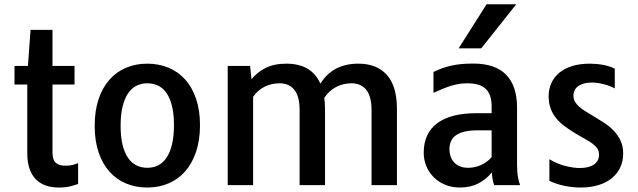

<svg xmlns="http://www.w3.org/2000/svg" viewBox="-20 -861 2967 893"><path d="M106.9 -467.8H47.4V-554.2H109.9L122.1 -722.2H224.1V-554.2H326.7V-467.8H224.1V-152.3Q224.1 -133.8 228.3 -121.8Q232.4 -109.9 240.5 -103Q248.5 -96.2 259.5 -93.3Q270.5 -90.3 284.7 -90.3Q305.7 -90.3 319.3 -94.2Q333 -98.1 343.3 -102.1V-5.4Q326.7 0.5 305.9 5.9Q285.2 11.2 253.9 11.2Q219.7 11.2 192.6 1.7Q165.5 -7.8 146.5 -27.3Q127.4 -46.9 117.2 -76.7Q106.9 -106.4 106.9 -147Z M420.4 -275.9Q420.4 -345.7 438.5 -399.7Q456.5 -453.6 489 -490.2Q521.5 -526.9 566.4 -545.9Q611.3 -564.9 665 -564.9Q718.3 -564.9 763.2 -546.4Q808.1 -527.8 840.8 -491.7Q873.5 -455.6 891.8 -402.1Q910.2 -348.6 910.2 -278.8Q910.2 -209 891.8 -154.8Q873.5 -100.6 841.1 -63.7Q808.6 -26.9 763.4 -7.8Q718.3 11.2 665 11.2Q611.3 11.2 566.4 -7.6Q521.5 -26.4 489 -62.7Q456.5 -99.1 438.5 -152.6Q420.4 -206.1 420.4 -275.9ZM665 -80.6Q692.9 -80.6 715.6 -92Q738.3 -103.5 754.6 -127.7Q771 -151.9 780 -189.5Q789.1 -227.1 789.1 -278.8Q789.1 -330.6 780 -367.4Q771 -404.3 754.6 -428Q738.3 -451.7 715.6 -462.6Q692.9 -473.6 665 -473.6Q637.7 -473.6 614.7 -462.2Q591.8 -450.7 575.4 -426.5Q559.1 -402.3 550 -365Q541 -327.6 541 -275.9Q541 -224.1 550 -187.3Q559.1 -150.4 575.4 -126.7Q591.8 -103 614.7 -91.8Q637.7 -80.6 665 -80.6Z M1039.1 -554.2H1143.1L1149.9 -492.2Q1175.3 -524.9 1215.1 -544.9Q1254.9 -564.9 1312.5 -564.9Q1369.6 -564.9 1409.4 -542Q1449.2 -519 1470.2 -471.7Q1482.4 -492.2 1499.3 -509.3Q1516.1 -526.4 1537.8 -538.8Q1559.6 -551.3 1586.7 -558.1Q1613.8 -564.9 1647 -564.9Q1732.4 -564.9 1779.3 -512.7Q1826.2 -460.4 1826.2 -353V0H1708V-349.1Q1708 -412.6 1683.6 -443.1Q1659.2 -473.6 1614.7 -473.6Q1576.7 -473.6 1543.9 -456.8Q1511.2 -439.9 1488.3 -406.2Q1489.7 -393.6 1490.7 -380.4Q1491.7 -367.2 1491.7 -353V0H1373.5V-349.1Q1373.5 -412.6 1349.1 -443.1Q1324.7 -473.6 1280.3 -473.6Q1243.7 -473.6 1211.9 -458.3Q1180.2 -442.9 1157.2 -411.1V0H1039.1Z M1950.7 -150.4Q1950.7 -240.2 2012.9 -287.4Q2075.2 -334.5 2196.3 -334.5H2266.6V-364.7Q2266.6 -391.6 2260.5 -411.9Q2254.4 -432.1 2241 -445.8Q2227.5 -459.5 2205.8 -466.6Q2184.1 -473.6 2152.8 -473.6Q2131.3 -473.6 2112.3 -470.2Q2093.3 -466.8 2074.7 -460.9Q2056.2 -455.1 2036.9 -446.8Q2017.6 -438.5 1996.1 -429.2V-526.4Q2015.1 -535.6 2035.2 -543Q2055.2 -550.3 2077.6 -555.4Q2100.1 -560.5 2125.5 -563Q2150.9 -565.4 2180.7 -565.4Q2283.7 -565.4 2334.2 -513.2Q2384.8 -460.9 2384.8 -360.8V-127Q2384.8 -108.9 2384.8 -93.3Q2384.8 -77.6 2386 -62.5Q2387.2 -47.4 2390.1 -32Q2393.1 -16.6 2398.9 0H2278.3Q2273.4 -13.2 2271 -28.3Q2268.6 -43.5 2267.6 -59.1Q2241.7 -26.9 2204.8 -7.8Q2168 11.2 2118.7 11.2Q2080.6 11.2 2049.6 -2Q2018.6 -15.1 1996.6 -37.4Q1974.6 -59.6 1962.6 -88.9Q1950.7 -118.2 1950.7 -150.4ZM2070.3 -166.5Q2070.3 -150.4 2075.2 -135Q2080.1 -119.6 2090.6 -107.4Q2101.1 -95.2 2117.7 -87.9Q2134.3 -80.6 2157.7 -80.6Q2187.5 -80.6 2215.8 -92.8Q2244.1 -105 2266.6 -129.9V-254.9H2200.7Q2164.1 -254.9 2139.2 -248.5Q2114.3 -242.2 2098.9 -230.5Q2083.5 -218.8 2076.9 -202.4Q2070.3 -186 2070.3 -166.5ZM2243.2 -841.3H2381.3L2218.3 -636.2H2113.3Z M2535.2 -120.6Q2571.3 -98.6 2609.4 -89.1Q2647.5 -79.6 2676.3 -79.6Q2719.2 -79.6 2742.7 -95.9Q2766.1 -112.3 2766.1 -141.6Q2766.1 -158.2 2758.1 -170.2Q2750 -182.1 2735.4 -193.1Q2720.7 -204.1 2700 -215.3Q2679.2 -226.6 2653.8 -242.2Q2630.4 -256.3 2608.4 -272.2Q2586.4 -288.1 2569.3 -308.1Q2552.2 -328.1 2542 -353.8Q2531.7 -379.4 2531.7 -413.1Q2531.7 -446.3 2544.2 -474.1Q2556.6 -502 2580.8 -522.2Q2605 -542.5 2640.9 -553.7Q2676.8 -564.9 2723.1 -564.9Q2735.4 -564.9 2750.7 -563.7Q2766.1 -562.5 2782 -559.8Q2797.9 -557.1 2812.7 -552.5Q2827.6 -547.9 2839.4 -541.5V-449.7Q2830.1 -455.1 2817.1 -460.2Q2804.2 -465.3 2789.8 -469Q2775.4 -472.7 2760.7 -474.9Q2746.1 -477.1 2733.4 -477.1Q2710.9 -477.1 2694.6 -472.2Q2678.2 -467.3 2667.7 -459.2Q2657.2 -451.2 2652.1 -439.9Q2647 -428.7 2647 -416.5Q2647 -400.9 2654.1 -388.4Q2661.1 -376 2673.8 -364.7Q2686.5 -353.5 2704.3 -342.5Q2722.2 -331.5 2744.1 -318.4Q2767.1 -304.7 2791 -289.1Q2814.9 -273.4 2834.2 -253.4Q2853.5 -233.4 2866 -207.3Q2878.4 -181.2 2878.4 -147Q2878.4 -111.8 2865 -82.8Q2851.6 -53.7 2826.2 -32.7Q2800.8 -11.7 2763.9 -0.2Q2727.1 11.2 2680.7 11.2Q2644 11.2 2605.7 3.4Q2567.4 -4.4 2535.2 -20Z"/></svg>

Font: Tauri
Style: Regular
Weight: 400
Designer: Yvonne Schüttler
Foundry: Yvonne Schüttler
Version: Version 1.003; ttfautohint (v0.93.8-669f) -l 13 -r 13 -G 200